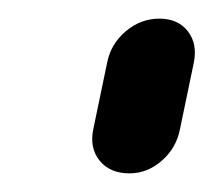

<svg xmlns="http://www.w3.org/2000/svg" viewBox="-20 -743 229 206"><path d="M95 -676Q99 -696 115 -709.5Q131 -723 151 -723Q171 -723 181.5 -709.5Q192 -696 188 -676L173 -604Q169 -584 153.5 -570.5Q138 -557 119 -557Q98 -557 87 -570.5Q76 -584 80 -604Z"/></svg>

Font: VDS
Style: Italic
Weight: 400
Designer: artmaker
Foundry: artmaker
Version: Version 1.000 2009 initial release